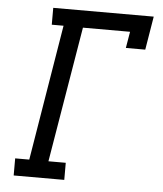

<svg xmlns="http://www.w3.org/2000/svg" viewBox="-53 -781 705 828"><g transform="rotate(5 300.0 -367.5)"><path d="M37 0V-74H98L195 -662H144V-735H579L555 -590H471L483 -661H279L181 -74H256V0Z"/></g></svg>

Font: Iosevka Curly Slab Extended
Style: Italic
Weight: 400
Width: 7
Italic angle: -9°
Monospace: yes
Designer: Belleve Invis
Foundry: Belleve Invis
Version: Version 11.1.0; ttfautohint (v1.8.3)